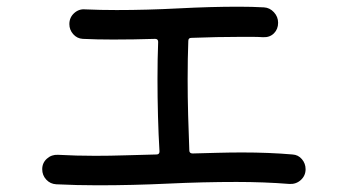

<svg xmlns="http://www.w3.org/2000/svg" viewBox="-20 -611 1040 573"><path d="M853 -150Q870 -149 881 -136Q892 -123 892 -106Q892 -87 878 -74Q864 -61 844 -62Q768 -68 686 -68Q586 -68 481 -63Q376 -58 271 -58Q210 -58 148 -61Q130 -62 118 -75Q106 -88 106 -106Q106 -125 120 -137.5Q134 -150 153 -149Q207 -146 264 -146Q309 -146 355 -147.5Q401 -149 447 -150Q456 -150 456 -159Q453 -208 451.5 -264.5Q450 -321 450 -375Q450 -406 450.5 -434Q451 -462 452 -486Q452 -495 443 -495Q411 -494 379 -493.5Q347 -493 318 -493Q293 -493 270.5 -493.5Q248 -494 227 -495Q210 -496 198.5 -509Q187 -522 187 -539Q187 -559 201.5 -572Q216 -585 235 -583Q258 -582 281 -581.5Q304 -581 328 -581Q418 -581 513 -586Q608 -591 693 -591Q713 -591 731.5 -590.5Q750 -590 768 -589Q785 -588 797.5 -574.5Q810 -561 810 -543Q810 -524 797.5 -511.5Q785 -499 765 -500Q749 -501 732.5 -501Q716 -501 698 -501Q629 -501 551 -498Q542 -498 542 -489Q541 -464 540.5 -435Q540 -406 540 -374Q540 -322 541.5 -266Q543 -210 545 -162Q545 -153 555 -153Q593 -154 630 -155Q667 -156 703 -156Q783 -156 853 -150Z"/></svg>

Font: Kiwi Maru Medium
Style: Regular
Weight: 500
Designer: Hiroki-Chan
Version: Version 1.100